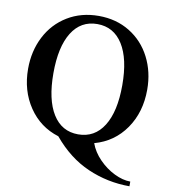

<svg xmlns="http://www.w3.org/2000/svg" viewBox="-94 -760 924 1046"><g transform="rotate(10 367.5 -237.5)"><path d="M264 4Q160 -28 99 -118.5Q38 -209 38 -330Q38 -428 79 -508Q120 -588 195.5 -634Q271 -680 368 -680Q465 -680 540 -634Q615 -588 656 -508Q697 -428 697 -330Q697 -205 634 -114Q571 -23 463 7Q480 54 518.5 93.5Q557 133 604 156Q651 179 693 179V205Q571 205 461 157Q351 109 264 4ZM559 -330Q559 -476 509 -555.5Q459 -635 368 -635Q277 -635 227.5 -555.5Q178 -476 178 -330Q178 -184 227.5 -104.5Q277 -25 368 -25Q459 -25 509 -104.5Q559 -184 559 -330Z"/></g></svg>

Font: Philosopher
Style: Bold
Weight: 700
Designer: Jovanny Lemonad
Foundry: Jovanny Lemonad
Version: Version 2.000